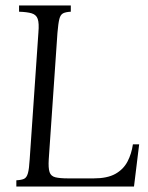

<svg xmlns="http://www.w3.org/2000/svg" viewBox="-20 -685 544 705"><path d="M40 0V-23Q59 -24 68.5 -28.5Q78 -33 82.5 -49Q87 -65 89 -100L121 -565Q124 -600 118.5 -615.5Q113 -631 96.5 -636Q80 -641 50 -642V-665H240V-642Q221 -641 211.5 -636Q202 -631 198 -615.5Q194 -600 191 -565L159 -100Q157 -68 162 -53Q167 -38 183.5 -34Q200 -30 230 -30H324Q374 -30 403.5 -46.5Q433 -63 448 -91.5Q463 -120 468 -155H491L472 0Z"/></svg>

Font: Bona Nova SC
Style: Italic
Weight: 400
Italic angle: -4°
Designer: Mateusz Machalski
Foundry: Capitalics
Version: Version 4.001; ttfautohint (v1.8.4.7-5d5b)